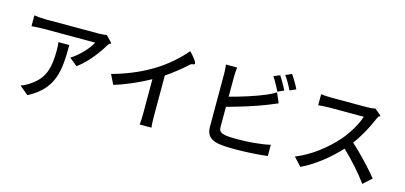

<svg xmlns="http://www.w3.org/2000/svg" viewBox="-71 -1308 3852 1827"><g transform="rotate(15 1855.0 -394.5)"><path d="M485 -713C367 -713 249 -713 223 -713C185 -713 147 -717 112 -722V-668V-615C152 -618 185 -621 223 -621C273 -621 677 -621 738 -621C711 -566 629 -471 546 -422L624 -358C725 -431 814 -553 854 -623C858 -629 864 -636 870 -643C877 -653 883 -645 887 -651C890 -655 855 -691 826 -720C811 -716 769 -713 748 -713C722 -713 603 -713 485 -713ZM201 -7 244 29C492 -100 506 -285 506 -535H452H399C403 -507 404 -484 404 -458C404 -299 383 -178 248 -90C218 -68 185 -52 158 -43Z M1459 -291V-490C1529 -538 1597 -591 1657 -646C1684 -673 1692 -655 1706 -669C1717 -680 1672 -738 1633 -777C1569 -699 1469 -610 1371 -549C1267 -482 1126 -417 961 -372L1008 -277C1132 -315 1256 -371 1354 -426V-92C1354 -52 1352 0 1349 22H1407H1465C1461 0 1459 -52 1459 -92Z M2558 -713C2545 -737 2531 -760 2519 -777L2458 -751C2471 -733 2485 -710 2498 -686C2512 -662 2524 -638 2533 -619L2594 -646C2585 -665 2572 -689 2558 -713ZM2667 -752C2653 -776 2638 -800 2625 -818L2565 -792C2578 -774 2592 -751 2606 -728C2619 -705 2632 -681 2641 -660L2702 -687C2694 -705 2681 -728 2667 -752ZM2098 -553V-653C2098 -681 2101 -716 2104 -742H2048H1994C1998 -716 2000 -676 2000 -653C2000 -599 2000 -228 2000 -128C2000 -48 2043 -9 2120 5C2159 12 2215 15 2274 15C2377 15 2518 8 2604 -4V-115C2526 -94 2378 -83 2279 -83C2234 -83 2190 -85 2162 -90C2118 -99 2098 -111 2098 -157V-353C2216 -385 2374 -433 2475 -474C2505 -485 2543 -503 2574 -515L2532 -612C2501 -592 2472 -578 2441 -565C2350 -526 2209 -481 2098 -453Z M2892 -25 2930 16C3064 -49 3191 -151 3292 -261C3385 -172 3479 -67 3541 20L3582 -18L3624 -55C3565 -128 3452 -252 3355 -337C3420 -423 3476 -530 3509 -610C3512 -618 3517 -628 3523 -638C3530 -649 3537 -640 3541 -646C3544 -650 3505 -683 3475 -706C3459 -700 3428 -697 3393 -697C3356 -697 3087 -697 3044 -697C3015 -697 2961 -700 2942 -703V-595C2957 -596 3008 -601 3044 -601C3080 -601 3354 -601 3389 -601C3367 -526 3304 -420 3240 -347C3147 -241 3006 -125 2854 -66Z"/></g></svg>

Font: GenSekiGothic2 TW M
Style: Regular
Weight: 500
Version: Version 2.100;PS 2.1;hotconv 16.6.51;makeotf.lib2.5.65220 DE